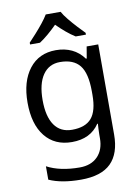

<svg xmlns="http://www.w3.org/2000/svg" viewBox="-106 -835 827 1144"><g transform="rotate(-10 307.5 -263.0)"><path d="M275 -546Q328 -546 370.5 -526Q413 -506 443 -465H448L460 -536H530V9Q530 124 471.5 182Q413 240 290 240Q172 240 97 206V125Q176 167 295 167Q364 167 403.5 126.5Q443 86 443 16V-5Q443 -17 444 -39.5Q445 -62 446 -71H442Q388 10 276 10Q172 10 113.5 -63Q55 -136 55 -267Q55 -395 113.5 -470.5Q172 -546 275 -546ZM287 -472Q220 -472 183 -418.5Q146 -365 146 -266Q146 -167 182.5 -114.5Q219 -62 289 -62Q370 -62 407 -105.5Q444 -149 444 -246V-267Q444 -377 406 -424.5Q368 -472 287 -472ZM343 -766Q355 -744 377.5 -716.5Q400 -689 424.5 -662.5Q449 -636 468 -617V-606H406Q380 -622 352 -645.5Q324 -669 297 -696Q270 -669 243 -646Q216 -623 190 -606H130V-617Q149 -637 172.5 -663Q196 -689 218 -716.5Q240 -744 253 -766Z"/></g></svg>

Font: TSCustom
Style: Regular
Weight: 400
Designer: Monotype Design Team
Foundry: Monotype Imaging Inc.
Version: Version 2.004; ttfautohint (v1.8.3) -l 8 -r 50 -G 200 -x 14 